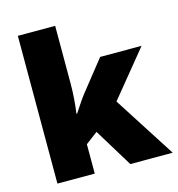

<svg xmlns="http://www.w3.org/2000/svg" viewBox="-112 -857 882 954"><g transform="rotate(-15 329.5 -380.0)"><path d="M258 -461V-760H66V0H258V-151L320 -198L441 0H659L455 -318L647 -553H434L310 -397C292 -374 266 -334 251 -311H247C254 -356 258 -416 258 -461Z"/></g></svg>

Font: Noto Sans Lao UI Blk
Style: Regular
Weight: 900
Designer: Monotype Design Team
Foundry: Monotype Imaging Inc.
Version: Version 2.000